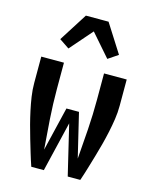

<svg xmlns="http://www.w3.org/2000/svg" viewBox="-115 -840 730 916"><g transform="rotate(15 250.0 -382.0)"><path d="M129 0Q118 -32 108.5 -64Q99 -96 89.5 -128Q80 -160 71.5 -192.5Q63 -225 56 -257.5Q49 -290 44 -323.5Q39 -357 39 -390V-520H151V-390Q151 -316 156 -242.5Q161 -169 167 -95L219 -312H281L333 -95Q339 -169 344 -242.5Q349 -316 349 -390V-520H461V-390Q461 -357 456 -323.5Q451 -290 444 -257.5Q437 -225 428.5 -192.5Q420 -160 410.5 -128Q401 -96 391.5 -64Q382 -32 371 0H309L250 -247L191 0ZM154 -591 105 -624 194 -764H306L395 -624L346 -591L250 -701Z"/></g></svg>

Font: Iosevka Curly
Style: Bold
Weight: 700
Monospace: yes
Designer: Belleve Invis
Foundry: Belleve Invis
Version: Version 22.1.2; ttfautohint (v1.8.4)